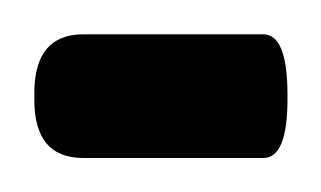

<svg xmlns="http://www.w3.org/2000/svg" viewBox="-51 -93 189 113"><path d="M-30.8 -34.2V-38.1Q-30.8 -72.8 -2 -72.8H104Q118.2 -72.8 118.2 -37.1V-34.7Q118.2 0 104 0H-2Q-30.8 0 -30.8 -34.2Z"/></svg>

Font: Parastoo Print
Style: Print
Weight: 400
Foundry: Saber Rastikerdar (saber.rastikerdar@gmail.com)
Version: Version 1.0.0-alpha5